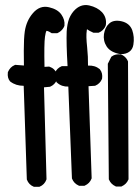

<svg xmlns="http://www.w3.org/2000/svg" viewBox="-20 -717 544 752"><path d="M111.8 14.2Q92.8 6.3 85.4 -13.2L85 -14.6V-16.1L72.8 -380.9Q57.6 -380.9 44.4 -385Q31.2 -389.2 20.5 -397.5L19.5 -397.9L18.6 -399.4Q8.3 -412.1 10.7 -432.6V-434.1L11.2 -435.1Q15.1 -444.3 21.5 -451.2Q27.8 -458 37.1 -461.9L39.1 -462.9H41.5L73.7 -460.4Q73.2 -492.7 73.2 -518.1Q73.2 -543.5 74.2 -562.3Q75.2 -581.1 77.1 -594.2Q83.5 -636.2 108.9 -665.5Q136.2 -697.3 172.4 -688.5Q206.1 -680.7 220.5 -659.9Q234.9 -639.2 232.4 -617.2V-615.7L231.9 -614.7Q229.5 -608.4 225.6 -603.5Q221.7 -598.6 217 -594.7Q212.4 -590.8 206.1 -587.9L204.1 -586.9H202.1H185.5H182.6L180.2 -588.4Q176.3 -591.3 172.4 -593Q168.5 -594.7 166 -595.5Q163.6 -596.2 162.1 -596.2Q158.7 -590.8 156.2 -573.2Q152.3 -545.9 154.3 -455.1L170.4 -456.1H172.4L174.3 -455.6Q195.3 -448.2 202.6 -427.2L203.1 -425.3V-423.8V-407.2V-405.3L202.6 -403.8Q194.8 -385.3 176.3 -377.4L175.3 -377H173.8L152.3 -375L162.1 -17.1V-15.1L161.6 -13.2Q154.3 6.3 135.3 14.2L133.8 14.6H131.8H115.2H113.3ZM288.1 9.8Q269.5 1.5 262.2 -17.1L261.7 -18.6V-20L247.6 -377.9Q234.9 -377.4 223.9 -381.1Q212.9 -384.8 203.6 -393.1L202.6 -393.6L202.1 -394.5Q196.8 -401.9 195.1 -410.4Q193.4 -418.9 194.3 -428.7V-430.2L194.8 -431.2Q202.6 -449.7 221.2 -457.5L222.7 -458H224.6H244.6Q239.3 -548.3 241.2 -593.8Q241.7 -600.6 242.4 -607.4Q243.2 -614.3 244.4 -620.4Q245.6 -626.5 247.1 -632.6Q248.5 -638.7 250.7 -644Q252.9 -649.4 255.6 -654.5Q258.3 -659.7 261.5 -664.3Q264.6 -668.9 268.1 -672.9Q294.4 -703.1 329.1 -695.8Q361.3 -688.5 379.9 -668.9Q398.9 -647.5 394.5 -618.7L394 -617.7V-616.7Q392.6 -612.8 390.6 -609.6Q388.7 -606.4 386.2 -603.5Q383.8 -600.6 381.1 -598.1Q378.4 -595.7 375.2 -593.5Q372.1 -591.3 368.2 -589.8L366.2 -588.9H364.3H347.7H345.7L343.8 -589.8Q336.9 -592.8 331.3 -595.9Q325.7 -599.1 320.8 -602.5Q320.3 -601.1 320.1 -599.9Q319.8 -598.6 319.8 -596.7Q316.4 -576.2 321.3 -532.2Q325.2 -493.7 324.7 -460Q351.1 -461.9 370.6 -446.3L371.1 -445.3L371.6 -444.8Q377.4 -437.5 379.4 -428.5Q381.3 -419.4 379.9 -409.7L379.4 -408.2V-407.7Q377.4 -402.8 374.8 -398.9Q372.1 -395 368.9 -391.8Q365.7 -388.7 361.8 -386Q357.9 -383.3 353 -381.3L351.6 -380.9H350.1L326.7 -379.4L338.9 -21V-18.6L338.4 -17.1Q331.1 1.5 312.5 9.8L310.5 10.7H308.6H292H290ZM432.6 12.7Q414.6 4.4 407.2 -12.7L406.2 -14.6V-16.6L402.3 -464.8V-467.3L403.3 -469.2L415 -492.7L416 -494.6L418 -496.1Q425.3 -501.5 433.8 -503.2Q442.4 -504.9 452.1 -503.9H453.6L454.6 -503.4Q460.9 -501 465.8 -497.1Q470.7 -493.2 474.6 -488.3Q478.5 -483.4 481 -477.1L481.4 -475.6V-473.6L483.4 -16.6V-14.6L482.4 -12.7Q475.1 4.4 457 12.7L455.1 13.7H453.1H436.5H434.6ZM451.7 -504.9Q432.6 -508.3 419.2 -515.6Q405.8 -522.9 397.9 -534.7Q390.6 -545.9 387.9 -558.3Q385.3 -570.8 387.2 -583.5Q389.2 -596.2 394 -606.4Q398.9 -616.7 406.7 -624Q423.8 -640.6 455.6 -633.8Q487.8 -626.5 498 -598.6Q502.4 -585.9 503.7 -571.5Q504.9 -557.1 502.4 -542Q499.5 -523.9 486.6 -514.4Q473.6 -504.9 453.1 -504.9H452.1Z"/></svg>

Font: NaikaiFont
Style: Bold
Weight: 700
Version: Version 1.89